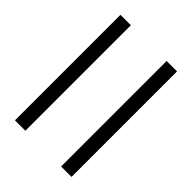

<svg xmlns="http://www.w3.org/2000/svg" viewBox="-41 -711 691 691"><g transform="rotate(-45 304.5 -366.0)"><path d="M573 -222H36V-275H573ZM573 -457H36V-510H573Z"/></g></svg>

Font: Noto Serif KR ExtraLight ExtraBold
Style: Regular
Weight: 800
Version: Version 2.003-H1;hotconv 1.1.1;makeotfexe 2.6.0